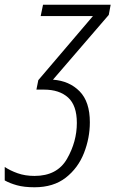

<svg xmlns="http://www.w3.org/2000/svg" viewBox="-96 -552 488 812"><path d="M284 -35Q284 -122 240.5 -166Q197 -210 128 -215L364 -489L372 -532H86L76 -484H297L66 -213L58 -173H90Q155 -173 192 -139.5Q229 -106 229 -32Q229 47 187.5 119.5Q146 192 50 192Q10 192 -22 180.5Q-54 169 -76 154V211Q-55 223 -24.5 231.5Q6 240 50 240Q130 240 182 199.5Q234 159 259 95.5Q284 32 284 -35Z"/></svg>

Font: Noto Sans UI SemiCondensed Light
Style: Italic
Weight: 300
Width: 4
Designer: Monotype Design Team
Foundry: Monotype Imaging Inc.
Version: 1.001